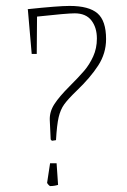

<svg xmlns="http://www.w3.org/2000/svg" viewBox="-20 -619 429 648"><path d="M338 -487Q338 -439 311.5 -398Q285 -357 239 -313Q209 -284 196.5 -266.5Q184 -249 178 -223.5Q172 -198 169 -146L156 -144Q155 -144 153 -146Q151 -148 151 -149L148 -214Q147 -242 163.5 -267.5Q180 -293 214 -327Q246 -359 264 -380Q282 -401 294.5 -428.5Q307 -456 307 -489Q307 -526 288.5 -550Q270 -574 232 -574Q206 -574 105 -563L104 -437H87L74 -587L73 -588Q176 -599 215 -599Q280 -599 309 -574Q338 -549 338 -487ZM171 -68 176 5Q163 9 149 9Q148 9 144 5Q140 1 139 -2L149 -68Z"/></svg>

Font: Grenze Thin
Style: Regular
Weight: 250
Designer: Renata Polastri
Foundry: Omnibus-Type
Version: Version 1.002; ttfautohint (v1.8)